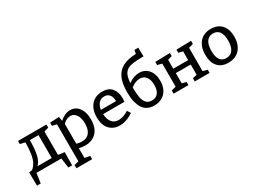

<svg xmlns="http://www.w3.org/2000/svg" viewBox="-51 -1678 3684 2760"><g transform="rotate(-30 1790.5 -298.0)"><path d="M494 -69 598 -55 596 163H533L510 0H97L74 163H12L9 -57L64 -67Q103 -100 127.5 -145.5Q152 -191 165 -266Q178 -341 179 -459L97 -478V-530H569V-478L494 -457ZM251 -455Q249 -300 228 -211Q207 -122 158 -75H394V-455Z M1161 -275Q1161 -137 1091.5 -63Q1022 11 903 11Q861 11 802 -2V159L889 177V230H628V177L702 158V-456L628 -474V-527L780 -534L790 -463Q878 -540 964 -540Q1021 -540 1065.5 -509Q1110 -478 1135.5 -418Q1161 -358 1161 -275ZM1057 -265Q1057 -357 1021 -411Q985 -465 927 -465Q864 -465 802 -407V-76Q852 -62 891 -62Q972 -62 1014.5 -115Q1057 -168 1057 -265Z M1669 -122 1704 -67Q1593 10 1479 10Q1373 10 1309.5 -59.5Q1246 -129 1246 -256Q1246 -343 1276.5 -407Q1307 -471 1363.5 -505.5Q1420 -540 1496 -540Q1601 -540 1654 -476.5Q1707 -413 1707 -308Q1707 -281 1703 -252H1349Q1353 -166 1392 -116Q1431 -66 1503 -66Q1581 -66 1669 -122ZM1352 -321H1604Q1604 -385 1575.5 -425Q1547 -465 1488 -465Q1431 -465 1396.5 -426.5Q1362 -388 1352 -321Z M2301 -258Q2301 -173 2269.5 -113Q2238 -53 2181.5 -21.5Q2125 10 2052 10Q1924 10 1864.5 -85Q1805 -180 1805 -351Q1805 -494 1845 -583.5Q1885 -673 1969 -717.5Q2053 -762 2189 -766L2201 -826H2265L2267 -681Q2126 -680 2056.5 -664.5Q1987 -649 1952.5 -599Q1918 -549 1911 -442Q1955 -475 2001.5 -491.5Q2048 -508 2091 -508Q2150 -508 2197.5 -479.5Q2245 -451 2273 -394.5Q2301 -338 2301 -258ZM2197 -247Q2197 -337 2158.5 -384Q2120 -431 2058 -431Q1986 -431 1909 -371Q1909 -276 1920 -211.5Q1931 -147 1963.5 -108.5Q1996 -70 2057 -70Q2125 -70 2161 -116.5Q2197 -163 2197 -247Z M2971 -533V-481L2896 -460V-72L2971 -53V0H2725V-53L2796 -70V-240H2549V-70L2620 -53V0H2374V-53L2449 -72V-456L2374 -475V-527L2620 -533V-481L2549 -461V-313H2796V-459L2725 -475V-527Z M3540 -274Q3540 -187 3509 -123Q3478 -59 3420 -24.5Q3362 10 3282 10Q3170 10 3108.5 -58.5Q3047 -127 3047 -254Q3047 -387 3114 -463.5Q3181 -540 3300 -540Q3412 -540 3476 -470Q3540 -400 3540 -274ZM3151 -259Q3151 -63 3288 -63Q3360 -63 3397.5 -116.5Q3435 -170 3435 -269Q3435 -367 3399.5 -417Q3364 -467 3295 -467Q3225 -467 3188 -413.5Q3151 -360 3151 -259Z"/></g></svg>

Font: Bitter Pro Medium
Style: Regular
Weight: 500
Designer: Sol Matas, and Bitter project Authors
Foundry: Sol Matas
Version: Version 1.010